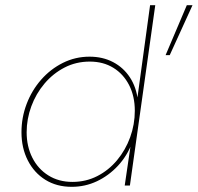

<svg xmlns="http://www.w3.org/2000/svg" viewBox="-20 -717 764 742"><path d="M257 5Q199 5 155.5 -22Q112 -49 87.5 -97Q63 -145 63 -206Q63 -263 83 -315.5Q103 -368 139 -409Q175 -450 223 -474Q271 -498 326 -498Q377 -498 417 -477Q457 -456 482 -418Q507 -380 513 -328L509 -324L560 -697H580L482 0H462L487 -170L491 -166Q471 -114 435.5 -76Q400 -38 354.5 -16.5Q309 5 257 5ZM260 -14Q312 -14 356 -36.5Q400 -59 432.5 -98Q465 -137 483 -186.5Q501 -236 501 -289Q501 -345 479 -388Q457 -431 418 -455Q379 -479 327 -479Q274 -479 229.5 -456Q185 -433 152 -394Q119 -355 101 -306Q83 -257 83 -206Q83 -151 105 -107.5Q127 -64 167 -39Q207 -14 260 -14ZM620 -504 702 -697H724L636 -504Z"/></svg>

Font: Hanken Grotesk Thin
Style: Italic
Weight: 250
Italic angle: -8°
Designer: Alfredo Marco Pradil
Foundry: Hanken Design Co.
Version: Version 3.013